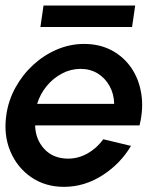

<svg xmlns="http://www.w3.org/2000/svg" viewBox="-28 -676 607 708"><path d="M208 13Q139 13 87.2 -22.5Q35.5 -58 10.2 -117.8Q-15 -177.5 -5 -250Q2.5 -305 28.8 -352.8Q55 -400.5 94.5 -436.8Q134 -473 182.2 -493.5Q230.5 -514 282 -514Q339.5 -514 384 -490.2Q428.5 -466.5 456.8 -424.8Q485 -383 493.2 -328.8Q501.5 -274.5 486.5 -213.5H101.5Q103 -161.5 135.5 -126.5Q168 -91.5 222.5 -91Q260.5 -91 294.5 -110Q328.5 -129 353 -162.5L455 -138Q415.5 -71.5 349.2 -29.2Q283 13 208 13ZM109 -293H393Q392.5 -328.5 376.5 -358Q360.5 -387.5 332.8 -404.8Q305 -422 269 -422Q233 -422 200.8 -405Q168.5 -388 144.2 -358.8Q120 -329.5 109 -293ZM132.5 -655.5H470.5L459 -576.5H121Z"/></svg>

Font: Urbanist SemiBold
Style: Italic
Weight: 600
Italic angle: -8°
Designer: Corey Hu
Foundry: Corey Hu
Version: Version 1.321; ttfautohint (v1.8.4.7-5d5b)